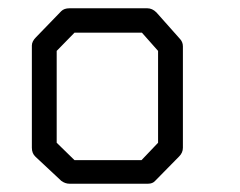

<svg xmlns="http://www.w3.org/2000/svg" viewBox="-20 -497 580 464"><path d="M117 -374V-152L160 -110H322L362 -152V-374L323 -418H160ZM67 -407 128 -470Q135 -477 148 -477H336Q348 -477 358 -467L414 -404Q422 -396 422 -385V-140Q422 -128 413 -119L355 -60Q349 -53 337.5 -53H334H148Q137.5 -53 128 -60L66 -118Q57 -126 57 -140V-387Q57 -397 67 -407Z"/></svg>

Font: 3270 Nerd Font
Style: Regular
Weight: 400
Monospace: yes
Version: Version 3.0.1;Nerd Fonts 3.3.0